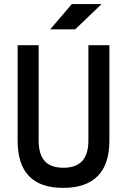

<svg xmlns="http://www.w3.org/2000/svg" viewBox="-20 -916 626 946"><path d="M291 9.8Q66.9 9.8 66.9 -222.7V-693.4H170.4V-222.7Q170.4 -156.2 200 -122.8Q229.5 -89.4 293 -89.4Q415.5 -89.4 415.5 -222.7V-693.4H519V-222.7Q519 -106.4 461.2 -48.3Q403.3 9.8 291 9.8ZM227.5 -771.5 334 -896H480.5L350.6 -771.5Z"/></svg>

Font: Caskaydia Cove Medium
Style: Regular
Weight: 500
Monospace: yes
Designer: Aaron Bell
Foundry: Saja Typeworks
Version: Version 4.300; ttfautohint (v1.8.3)